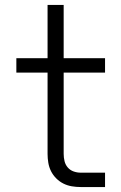

<svg xmlns="http://www.w3.org/2000/svg" viewBox="-20 -755 490 775"><path d="M306 0Q288 0 270 -3Q252 -6 236 -14Q220 -22 207 -35Q194 -48 186 -64Q178 -80 175 -98Q172 -116 172 -134V-462H46V-520H172V-735H237V-520H404V-462H237V-134Q237 -119 240.5 -104.5Q244 -90 253.5 -79Q263 -68 277 -63Q291 -58 306 -58H404V0Z"/></svg>

Font: Iosevka Aile Custom Light
Style: Regular
Weight: 300
Designer: Belleve Invis
Foundry: Belleve Invis
Version: Version 17.0.2; ttfautohint (v1.8.3)